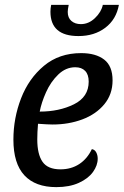

<svg xmlns="http://www.w3.org/2000/svg" viewBox="-20 -748 508 788"><path d="M442 -418Q442 -361 408 -320Q374 -279 318 -258Q262 -237 196 -237Q178 -237 136 -240Q133 -204 133 -176Q133 -115 154.5 -84Q176 -53 228 -53Q272 -53 305 -74.5Q338 -96 357 -136Q369 -134 375 -122.5Q381 -111 381 -97Q381 -69 361.5 -42Q342 -15 303.5 2.5Q265 20 211 20Q125 20 80 -28.5Q35 -77 35 -175Q35 -263 66.5 -344.5Q98 -426 160.5 -478Q223 -530 313 -530Q373 -530 407.5 -503.5Q442 -477 442 -418ZM143 -290Q223 -290 283.5 -320Q344 -350 344 -413Q344 -442 329.5 -457Q315 -472 289 -472Q250 -472 219 -442Q188 -412 169 -369.5Q150 -327 143 -290ZM258 -699Q258 -675 273 -662Q288 -649 312 -649Q344 -649 370 -674Q396 -699 402 -728H468Q457 -668 412 -634Q367 -600 302 -600Q187 -600 187 -700Q187 -713 190 -728H262Q258 -709 258 -699Z"/></svg>

Font: Sansita Light Italic
Style: Regular
Weight: 300
Italic angle: -11°
Designer: Pablo Cosgaya
Foundry: Omnibus-Type
Version: Version 1.006